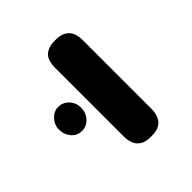

<svg xmlns="http://www.w3.org/2000/svg" viewBox="-152 -645 436 436"><g transform="rotate(-45 65.5 -427.5)"><path d="M89 -273Q71 -273 61.5 -279.5Q52 -286 48.5 -296Q45 -306 45 -318V-538Q45 -550 48.5 -560Q52 -570 62 -576Q72 -582 90 -582Q108 -582 117.5 -575.5Q127 -569 130.5 -559.5Q134 -550 134 -537V-317Q134 -305 130 -295Q126 -285 117 -279Q108 -273 89 -273ZM-13 -393Q-28 -393 -38 -404.5Q-48 -416 -48 -433Q-48 -447 -37.5 -458.5Q-27 -470 -13 -470Q2 -470 12.5 -459Q23 -448 23 -432Q23 -416 12.5 -404.5Q2 -393 -13 -393Z"/></g></svg>

Font: Fredoka Condensed
Style: Regular
Weight: 400
Width: 3
Designer: Ben Nathan
Foundry: Milena B. Brandão, Ben Nathan
Version: Version 2.001